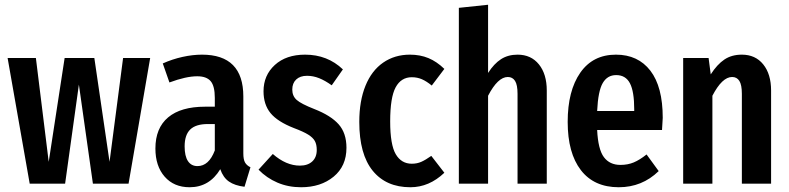

<svg xmlns="http://www.w3.org/2000/svg" viewBox="-20 -773 3319 808"><path d="M612 -529 521 0H371L312 -417L254 0H105L12 -529H131L185 -92L252 -529H377L441 -92L498 -529Z M1034 -69 1009 13Q968 8 943.5 -9Q919 -26 907 -61Q861 15 778 15Q712 15 673 -29.5Q634 -74 634 -148Q634 -234 687.5 -279Q741 -324 843 -324H884V-361Q884 -411 866.5 -431.5Q849 -452 810 -452Q763 -452 693 -426L665 -506Q705 -524 748 -533.5Q791 -543 830 -543Q1004 -543 1004 -367V-128Q1004 -102 1011 -89.5Q1018 -77 1034 -69ZM884 -140V-251H855Q804 -251 780.5 -228Q757 -205 757 -157Q757 -116 771 -95Q785 -74 811 -74Q859 -74 884 -140Z M1423 -481 1376 -414Q1348 -434 1323 -444Q1298 -454 1272 -454Q1243 -454 1226.5 -438.5Q1210 -423 1210 -396Q1210 -369 1228.5 -352.5Q1247 -336 1303 -314Q1372 -287 1405 -250Q1438 -213 1438 -151Q1438 -74 1384 -29.5Q1330 15 1247 15Q1193 15 1147.5 -4.5Q1102 -24 1068 -59L1128 -125Q1184 -76 1242 -76Q1275 -76 1294 -93.5Q1313 -111 1313 -142Q1313 -165 1305 -179.5Q1297 -194 1277 -206.5Q1257 -219 1217 -234Q1148 -261 1118.5 -297Q1089 -333 1089 -389Q1089 -456 1136.5 -499.5Q1184 -543 1264 -543Q1358 -543 1423 -481Z M1850 -483 1797 -413Q1775 -431 1755.5 -439.5Q1736 -448 1713 -448Q1668 -448 1645 -405.5Q1622 -363 1622 -262Q1622 -164 1645.5 -124Q1669 -84 1713 -84Q1735 -84 1753 -92Q1771 -100 1795 -117L1850 -46Q1786 15 1707 15Q1605 15 1548.5 -54.5Q1492 -124 1492 -260Q1492 -348 1518 -412Q1544 -476 1592.5 -509.5Q1641 -543 1705 -543Q1748 -543 1783 -528.5Q1818 -514 1850 -483Z M2281 -392V0H2158V-378Q2158 -416 2147.5 -432.5Q2137 -449 2117 -449Q2075 -449 2034 -370V0H1911V-740L2034 -753V-466Q2059 -505 2088.5 -524Q2118 -543 2158 -543Q2215 -543 2248 -502Q2281 -461 2281 -392Z M2766 -226H2493Q2497 -144 2521.5 -111.5Q2546 -79 2591 -79Q2622 -79 2647 -89.5Q2672 -100 2701 -123L2752 -53Q2682 15 2584 15Q2480 15 2424.5 -57Q2369 -129 2369 -260Q2369 -391 2422 -467Q2475 -543 2572 -543Q2665 -543 2717 -475.5Q2769 -408 2769 -277Q2769 -268 2766 -226ZM2649 -313Q2649 -388 2631 -422.5Q2613 -457 2573 -457Q2536 -457 2516.5 -423.5Q2497 -390 2493 -306H2649Z M3225 -392V0H3102V-378Q3102 -416 3091.5 -432.5Q3081 -449 3061 -449Q3019 -449 2978 -370V0H2855V-529H2962L2971 -460Q2998 -502 3028.5 -522.5Q3059 -543 3102 -543Q3159 -543 3192 -502Q3225 -461 3225 -392Z"/></svg>

Font: Fira Sans Extra Condensed Medium
Style: Regular
Weight: 500
Width: 1
Designer: Carrois Corporate & Edenspiekermann AG
Foundry: Carrois Corporate GbR & Edenspiekermann AG
Version: Version 4.203